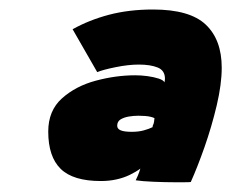

<svg xmlns="http://www.w3.org/2000/svg" viewBox="-20 -736 475 394"><path d="M258.5 -366Q259.5 -368 262.8 -375.5Q266 -383 268 -390Q258.5 -383 246 -377Q233.5 -371 218.8 -367.8Q204 -364.5 187 -364.5Q130 -364.5 104.5 -389.5Q79 -414.5 79 -466Q79 -509 107.2 -534.2Q135.5 -559.5 176.8 -570.5Q218 -581.5 257.5 -581.5Q269.5 -581.5 282.5 -579.8Q295.5 -578 305.5 -574.8Q315.5 -571.5 317.5 -567Q318.5 -572 318.5 -574.5Q318.5 -591.5 303.5 -597.5Q288.5 -603.5 265 -603.5Q243.5 -603.5 217.5 -598.2Q191.5 -593 179.5 -588L129 -676Q163 -695 204 -705.8Q245 -716.5 294 -716.5Q369.5 -716.5 402.2 -685.5Q435 -654.5 435 -597Q435 -563.5 424.8 -520Q414.5 -476.5 399.8 -434.5Q385 -392.5 371.5 -362.5Q369 -362 357 -362Q345 -362 338 -362Q319 -362 295.2 -363Q271.5 -364 258.5 -366ZM250.5 -465.5Q264.5 -465.5 275.2 -468.5Q286 -471.5 293 -475Q293 -476 293.5 -478Q294 -480 294.5 -480.5Q295.5 -482 296.2 -486.8Q297 -491.5 297 -493.5Q294.5 -495 289.5 -496.2Q284.5 -497.5 277.8 -498Q271 -498.5 264 -498.5Q254 -498.5 244 -496.8Q234 -495 227.2 -490.8Q220.5 -486.5 220.5 -478Q220.5 -471.5 227.8 -468.5Q235 -465.5 250.5 -465.5Z"/></svg>

Font: Grandstander Thin Black
Style: Italic
Weight: 900
Italic angle: -15°
Version: Version 1.200